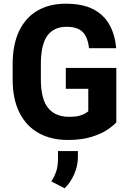

<svg xmlns="http://www.w3.org/2000/svg" viewBox="-20 -741 697 1030"><path d="M47.9 0ZM604 -85Q587.9 -66.4 555.4 -44.7Q522.9 -22.9 470.7 -6.6Q418.5 9.8 342.8 9.8Q254.4 9.8 188 -26.9Q121.6 -63.5 84.7 -136Q47.9 -208.5 47.9 -314.9V-396Q47.9 -502.4 82.8 -575Q117.7 -647.5 181.6 -684.3Q245.6 -721.2 333 -721.2Q421.9 -721.2 479 -692.1Q536.1 -663.1 566.4 -609.6Q596.7 -556.2 603.5 -482.4H457.5Q451.2 -541.5 423.6 -569.3Q396 -597.2 336.9 -597.2Q268.6 -597.2 233.9 -549.3Q199.2 -501.5 199.2 -397V-314.9Q199.2 -210.9 237.5 -162.6Q275.9 -114.3 351.1 -114.3Q382.3 -114.3 402.1 -119.1Q421.9 -124 433.8 -130.9Q445.8 -137.7 452.6 -143.1Q453.1 -143.1 453.6 -143.6V-264.6H333V-376.5H604ZM397.9 102.1Q397.9 147.9 378.2 193.4Q358.4 238.8 326.7 269L255.4 232.4Q271.5 207.5 281.2 179.4Q291 151.4 291 110.4V69.3H397.9Z"/></svg>

Font: Robert Sans Black
Style: Regular
Weight: 900
Designer: Christian Robertson (extended by Adam Twardoch)
Foundry: Google
Version: Version 12.135;April 2, 2019;FontCreator 11.5.0.2425 64-bit;